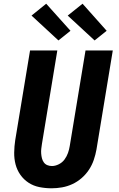

<svg xmlns="http://www.w3.org/2000/svg" viewBox="-20 -1007 640 1035"><path d="M258 8Q224 8 192 1.5Q160 -5 134 -22Q108 -39 90 -64.5Q72 -90 64 -120.5Q56 -151 56.5 -184.5Q57 -218 62 -251L142 -735H289L206 -231Q204 -218 202.5 -205Q201 -192 202 -179Q203 -166 206 -154Q209 -142 216 -132Q223 -122 234.5 -117Q246 -112 260 -112Q278 -112 297 -121.5Q316 -131 328 -147.5Q340 -164 346.5 -182.5Q353 -201 356 -220L441 -735H588L500 -201Q495 -173 485.5 -145Q476 -117 459.5 -92Q443 -67 420 -47Q397 -27 370 -14.5Q343 -2 314.5 3Q286 8 258 8ZM490 -789 345 -923 425 -987 555 -841ZM295 -789 150 -923 229 -987 360 -841Z"/></svg>

Font: Iosevka SS04 Hv Ex Obl
Style: Regular
Weight: 900
Width: 7
Italic angle: -9°
Monospace: yes
Designer: Belleve Invis
Foundry: Belleve Invis
Version: Version 19.0.0; ttfautohint (v1.8.4)